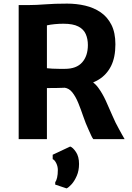

<svg xmlns="http://www.w3.org/2000/svg" viewBox="-20 -771 734 1064"><path d="M497 0Q490.5 -8.5 485.8 -19.2Q481 -30 470 -54Q454.5 -87.5 441.2 -126.5Q428 -165.5 413.5 -201Q399 -236.5 380 -260Q362.5 -281.5 338 -285Q335.5 -285 332.5 -284.5Q299 -283 240 -283V0H83.5V-743H142.5Q180.5 -743 231 -747Q281.5 -751 352 -751Q404 -751 452 -739.8Q500 -728.5 537.8 -702.8Q575.5 -677 597.5 -633.5Q619.5 -590 619.5 -525.5Q619.5 -453 595.5 -405.2Q571.5 -357.5 528 -330.5Q513 -321.5 496 -314Q512 -302.5 525.5 -283.5Q547.5 -253.5 565.8 -214Q584 -174.5 601.8 -132.5Q619.5 -90.5 640 -54.5Q647.5 -40.5 655.2 -27Q663 -13.5 670.5 0ZM240 -393Q250.5 -391.5 269.5 -390.5Q288.5 -389.5 308 -389.5H340Q403.5 -389.5 435.2 -425.2Q467 -461 467 -521.5Q467 -555.5 455.2 -582.2Q443.5 -609 414 -624.2Q384.5 -639.5 331.5 -639.5Q308 -639.5 284 -637.2Q260 -635 240 -630.5ZM349 273 286 252V239Q292.5 230.5 296.5 213Q300.5 195.5 300.5 171Q300.5 151.5 291.8 133.5Q283 115.5 272 111V86.5L369 41Q384 46 401 71.5Q418 97 418 137.5Q418 174.5 405.5 203.2Q393 232 376.8 250Q360.5 268 349 273Z"/></svg>

Font: Koeln Type Sans
Style: Bold
Weight: 700
Designer: Eben Sorkin
Foundry: Eben Sorkin
Version: Version 2.001